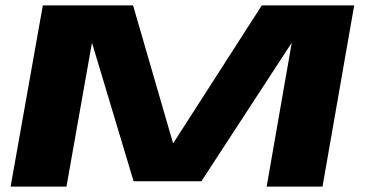

<svg xmlns="http://www.w3.org/2000/svg" viewBox="-20 -695 1380 715"><path d="M19.5 0H227.5L322.5 -536L477.5 -20H730L1066.5 -536L973 0H1181L1299 -675H955L625 -161.5H624.5L475.5 -675H139.5Z"/></svg>

Font: Anybody ExtraExpanded
Style: Bold Italic
Weight: 700
Width: 8
Italic angle: -10°
Version: Version 1.113;gftools[0.9.25]